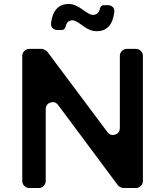

<svg xmlns="http://www.w3.org/2000/svg" viewBox="-20 -946 832 966"><path d="M327 -926Q357 -926 394.5 -898.5Q432 -871 446 -871Q477 -871 483 -904Q484 -910 489.5 -915Q495 -920 500 -920H522Q539 -920 548 -910Q557 -900 555 -884Q543 -789 466 -789Q433 -789 396.5 -816.5Q360 -844 346 -844Q316 -844 310 -811Q309 -805 303.5 -800Q298 -795 293 -795H270Q253 -795 244 -805Q235 -815 237 -831Q249 -926 327 -926ZM699 -35Q699 -21 688.5 -10.5Q678 0 664 0H601Q595 0 585.5 -4.5Q576 -9 573 -14L273 -417Q257 -438 233.5 -430Q210 -422 210 -396V-35Q210 -21 199.5 -10.5Q189 0 175 0H127Q113 0 102.5 -10.5Q92 -21 92 -35V-665Q92 -679 102.5 -689.5Q113 -700 127 -700H190Q196 -700 205.5 -695Q215 -690 218 -686L520 -282Q536 -261 559.5 -269Q583 -277 583 -303V-665Q583 -679 593.5 -689.5Q604 -700 618 -700H664Q678 -700 688.5 -689.5Q699 -679 699 -665Z"/></svg>

Font: Trueno
Style: Round
Weight: 400
Designer: Julieta Ulanovsky, Jasper
Foundry: Julieta Ulanovsky, Cannot Into Space Fonts
Version: Version 3.001